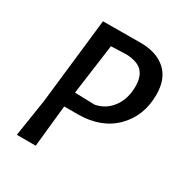

<svg xmlns="http://www.w3.org/2000/svg" viewBox="-153 -757 827 872"><g transform="rotate(30 260.5 -321.5)"><path d="M335 -643Q419 -643 467 -600Q515 -557 515 -474Q515 -362 443 -290.5Q371 -219 249 -219H179L177 -201L156 0H57L87 -193L138 -642H139ZM308 -565 226 -562 190 -298 294 -295Q348 -305 381 -349.5Q414 -394 414 -459Q414 -510 389.5 -536Q365 -562 308 -565Z"/></g></svg>

Font: Alegreya Sans Medium
Style: Italic
Weight: 500
Italic angle: -7°
Designer: Juan Pablo del Peral
Foundry: Huerta Tipografica
Version: Version 2.007